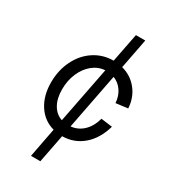

<svg xmlns="http://www.w3.org/2000/svg" viewBox="-220 -902 984 1120"><g transform="rotate(30 272.0 -342.0)"><path d="M64 -314Q64 -396 97 -463Q130 -530 188 -568Q246 -606 317 -606L355 -800H418L379 -598Q444 -581 485 -529.5Q526 -478 530 -407L450 -397Q447 -443 424 -476.5Q401 -510 364 -524L291 -148Q340 -153 375 -187Q410 -221 425 -277L501 -267Q475 -176 416 -125.5Q357 -75 277 -74L240 116H177L215 -82Q145 -101 104.5 -163Q64 -225 64 -314ZM229 -154 303 -533Q257 -530 220 -500Q183 -470 161.5 -420.5Q140 -371 140 -311Q140 -250 163.5 -209Q187 -168 229 -154Z"/></g></svg>

Font: MedMera Sans
Style: Italic
Weight: 400
Italic angle: -11°
Designer: Kasper Nordkvist
Foundry: UNCUT.wtf
Version: Version 1.300